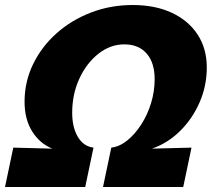

<svg xmlns="http://www.w3.org/2000/svg" viewBox="-35 -746 849 766"><path d="M-15 0 18 -157 174 -153Q124 -173 93.5 -221.5Q63 -270 63 -340Q63 -420 97 -490Q131 -560 190.5 -613Q250 -666 328 -696Q406 -726 494 -726Q584 -726 650.5 -695Q717 -664 753.5 -608Q790 -552 790 -477Q790 -403 761 -337Q732 -271 682.5 -222.5Q633 -174 571 -153L729 -157L696 0H376L409 -157Q442 -161 472.5 -185.5Q503 -210 528 -248.5Q553 -287 567.5 -334Q582 -381 582 -430Q582 -496 550 -532.5Q518 -569 461 -569Q405 -569 357.5 -531.5Q310 -494 281.5 -432Q253 -370 253 -296Q253 -238 275.5 -200Q298 -162 338 -157L305 0Z"/></svg>

Font: Geist Black
Style: Italic
Weight: 900
Italic angle: -12°
Designer: Basement.studio, Andrés Briganti, Mateo Zaragoza
Foundry: Basement.studio, Vercel, Andrés Briganti, Guido Ferreyra, Mateo Zaragoza
Version: Version 1.500; ttfautohint (v1.8.4.7-5d5b)